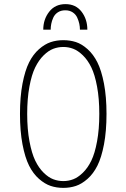

<svg xmlns="http://www.w3.org/2000/svg" viewBox="-20 -901 610 932"><path d="M190 -757Q190 -807 218.8 -844Q247.5 -881 298 -881Q348 -881 376 -844.2Q404 -807.5 404 -757H368Q368 -771 365 -785.2Q362 -799.5 355 -815.2Q348 -831 333 -841Q318 -851 297 -851Q275.5 -851 260.5 -841Q245.5 -831 238.5 -815.2Q231.5 -799.5 228.8 -785.2Q226 -771 226 -757ZM287.5 11Q254.5 11 226 1.5Q197.5 -8 169.2 -32.8Q141 -57.5 121.2 -96.8Q101.5 -136 89.2 -200.2Q77 -264.5 77 -348Q77 -431 89.2 -495Q101.5 -559 121.2 -598.2Q141 -637.5 169.2 -662.2Q197.5 -687 226 -696.5Q254.5 -706 287.5 -706Q320 -706 348.5 -696.8Q377 -687.5 405 -662.5Q433 -637.5 452.8 -598.2Q472.5 -559 484.8 -495Q497 -431 497 -348Q497 -264.5 484.8 -200.2Q472.5 -136 452.8 -96.8Q433 -57.5 405 -32.8Q377 -8 348.5 1.5Q320 11 287.5 11ZM287.5 -22Q312.5 -22 335.5 -30.8Q358.5 -39.5 382.2 -62.5Q406 -85.5 423.2 -121Q440.5 -156.5 451.2 -215Q462 -273.5 462 -348Q462 -422.5 451.2 -480.5Q440.5 -538.5 423.2 -574Q406 -609.5 382.2 -632.5Q358.5 -655.5 335.5 -664.2Q312.5 -673 287.5 -673Q262 -673 238.8 -664.2Q215.5 -655.5 192 -632.5Q168.5 -609.5 151 -574Q133.5 -538.5 122.8 -480.5Q112 -422.5 112 -348Q112 -273.5 123 -215Q134 -156.5 151.2 -121Q168.5 -85.5 192 -62.5Q215.5 -39.5 238.8 -30.8Q262 -22 287.5 -22Z"/></svg>

Font: League Mono Narrow Thin
Style: Regular
Weight: 100
Width: 3
Designer: Tyler Finck
Foundry: The League of Moveable Type / Tyler Finck
Version: Version 2.210